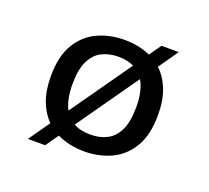

<svg xmlns="http://www.w3.org/2000/svg" viewBox="-105 -672 919 846"><g transform="rotate(20 355.0 -249.5)"><path d="M355 11Q320 11 287.5 4.2Q255 -2.5 226.5 -16.5L184 44H103L172.5 -55Q140.5 -86.5 122 -135Q103.5 -183.5 103.5 -251Q103.5 -344.5 138 -402Q172.5 -459.5 229.8 -485.8Q287 -512 355 -512Q388 -512 418.8 -506Q449.5 -500 477 -487.5L516 -543H597L532.5 -450.5Q566.5 -419.5 586.2 -370Q606 -320.5 606 -251Q606 -157.5 571.5 -99.8Q537 -42 479.8 -15.5Q422.5 11 355 11ZM205 -251Q205 -213.5 211 -184.5Q217 -155.5 228.5 -134.5L428 -418Q397.5 -433 355 -433Q311.5 -433 277.5 -415.8Q243.5 -398.5 224.2 -358.5Q205 -318.5 205 -251ZM355 -68Q398.5 -68 432.2 -85.5Q466 -103 485 -143Q504 -183 504 -251Q504 -291 497 -321Q490 -351 477 -372.5L275.5 -86Q292.5 -76.5 312.5 -72.2Q332.5 -68 355 -68Z"/></g></svg>

Font: League Mono
Style: Regular
Weight: 400
Width: 6
Designer: Tyler Finck
Foundry: The League of Moveable Type / Tyler Finck
Version: Version 2.300;RELEASE